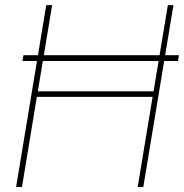

<svg xmlns="http://www.w3.org/2000/svg" viewBox="-20 -748 736 768"><path d="M695.8 -527.3 691.9 -503.9H636.7L553.2 0H530.8L590.3 -360.4H127.4L67.9 0H44.4L127.9 -503.9H69.8L73.7 -527.3H131.8L165 -727.5H188.5L155.3 -527.3H618.2L651.4 -727.5H673.8L640.6 -527.3ZM614.3 -503.9H151.4L131.3 -382.8H594.2Z"/></svg>

Font: Inter Display Thin
Style: Italic
Weight: 100
Italic angle: -9.39999°
Designer: Rasmus Andersson
Foundry: rsms
Version: Version 4.000;git-a52131595